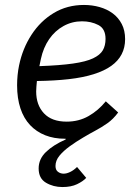

<svg xmlns="http://www.w3.org/2000/svg" viewBox="-20 -548 551 775"><path d="M232 207Q195 207 165.5 189.5Q136 172 136 132Q136 94 165.5 65.5Q195 37 245 15V12Q244 12 243.5 12Q243 12 242 12Q198 12 162.5 -2Q127 -16 101.5 -43Q76 -70 62.5 -110.5Q49 -151 49 -204Q49 -224 51 -244.5Q53 -265 57 -284Q71 -352 107 -407.5Q143 -463 197 -495.5Q251 -528 319 -528Q352 -528 382 -519.5Q412 -511 435 -494Q458 -477 471.5 -451Q485 -425 485 -390Q485 -356 471 -329Q457 -302 429 -282Q401 -262 358 -248.5Q315 -235 258 -228.5Q201 -222 129 -221Q128 -211 127 -199Q126 -187 126 -179Q126 -124 157.5 -90.5Q189 -57 249 -57Q298 -57 337.5 -79.5Q377 -102 407 -139L457 -94Q437 -67 413.5 -50.5Q390 -34 365.5 -21Q341 -8 316 7Q287 24 261.5 42.5Q236 61 220 80.5Q204 100 204 122Q204 138 214 145.5Q224 153 237 153Q249 153 263.5 146Q278 139 291 126L328 170Q315 184 291 195.5Q267 207 232 207ZM311 -462Q271 -462 236.5 -443Q202 -424 178.5 -390Q155 -356 145 -310L139 -281Q222 -284 274.5 -291.5Q327 -299 355.5 -312.5Q384 -326 395 -345Q406 -364 406 -391Q406 -432 377 -447Q348 -462 311 -462Z"/></svg>

Font: IBM Plex Sans Var
Style: Italic
Weight: 400
Italic angle: -11.31°
Designer: Mike Abbink, Paul van der Laan, Pieter van Rosmalen
Foundry: Bold Monday
Version: Version 1.001